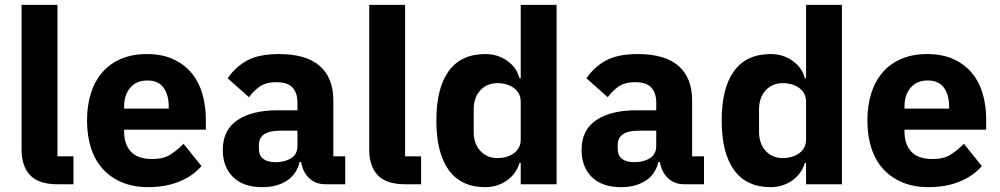

<svg xmlns="http://www.w3.org/2000/svg" viewBox="-20 -760 4124 792"><path d="M216 0Q140 0 104.5 -37Q69 -74 69 -144V-740H217V-115H283V0Z M591 12Q531 12 484 -7.5Q437 -27 404.5 -62.5Q372 -98 355.5 -149Q339 -200 339 -263Q339 -325 355 -375.5Q371 -426 402.5 -462Q434 -498 480 -517.5Q526 -537 585 -537Q650 -537 696.5 -515Q743 -493 772.5 -456Q802 -419 815.5 -370.5Q829 -322 829 -269V-225H492V-217Q492 -165 520 -134.5Q548 -104 608 -104Q654 -104 683 -122.5Q712 -141 737 -167L811 -75Q776 -34 719.5 -11Q663 12 591 12ZM588 -428Q543 -428 517.5 -398.5Q492 -369 492 -320V-312H676V-321Q676 -369 654.5 -398.5Q633 -428 588 -428Z M1322 0Q1282 0 1255.5 -25Q1229 -50 1222 -92H1216Q1204 -41 1163 -14.5Q1122 12 1062 12Q983 12 941 -30Q899 -72 899 -141Q899 -224 959.5 -264.5Q1020 -305 1124 -305H1207V-338Q1207 -376 1187 -398.5Q1167 -421 1120 -421Q1076 -421 1050 -402Q1024 -383 1007 -359L919 -437Q951 -484 999.5 -510.5Q1048 -537 1131 -537Q1243 -537 1299 -488Q1355 -439 1355 -345V-115H1404V0ZM1117 -91Q1154 -91 1180.5 -107Q1207 -123 1207 -159V-221H1135Q1048 -221 1048 -162V-147Q1048 -118 1066 -104.5Q1084 -91 1117 -91Z M1650 0Q1574 0 1538.5 -37Q1503 -74 1503 -144V-740H1651V-115H1717V0Z M2128 -88H2123Q2117 -67 2104 -48.5Q2091 -30 2072.5 -16.5Q2054 -3 2030.5 4.5Q2007 12 1982 12Q1882 12 1831 -58.5Q1780 -129 1780 -263Q1780 -397 1831 -467Q1882 -537 1982 -537Q2033 -537 2072.5 -509Q2112 -481 2123 -437H2128V-740H2276V0H2128ZM2031 -108Q2073 -108 2100.5 -128.5Q2128 -149 2128 -185V-340Q2128 -376 2100.5 -396.5Q2073 -417 2031 -417Q1989 -417 1961.5 -387.5Q1934 -358 1934 -308V-217Q1934 -167 1961.5 -137.5Q1989 -108 2031 -108Z M2802 0Q2762 0 2735.5 -25Q2709 -50 2702 -92H2696Q2684 -41 2643 -14.5Q2602 12 2542 12Q2463 12 2421 -30Q2379 -72 2379 -141Q2379 -224 2439.5 -264.5Q2500 -305 2604 -305H2687V-338Q2687 -376 2667 -398.5Q2647 -421 2600 -421Q2556 -421 2530 -402Q2504 -383 2487 -359L2399 -437Q2431 -484 2479.5 -510.5Q2528 -537 2611 -537Q2723 -537 2779 -488Q2835 -439 2835 -345V-115H2884V0ZM2597 -91Q2634 -91 2660.5 -107Q2687 -123 2687 -159V-221H2615Q2528 -221 2528 -162V-147Q2528 -118 2546 -104.5Q2564 -91 2597 -91Z M3305 -88H3300Q3294 -67 3281 -48.5Q3268 -30 3249.5 -16.5Q3231 -3 3207.5 4.5Q3184 12 3159 12Q3059 12 3008 -58.5Q2957 -129 2957 -263Q2957 -397 3008 -467Q3059 -537 3159 -537Q3210 -537 3249.5 -509Q3289 -481 3300 -437H3305V-740H3453V0H3305ZM3208 -108Q3250 -108 3277.5 -128.5Q3305 -149 3305 -185V-340Q3305 -376 3277.5 -396.5Q3250 -417 3208 -417Q3166 -417 3138.5 -387.5Q3111 -358 3111 -308V-217Q3111 -167 3138.5 -137.5Q3166 -108 3208 -108Z M3810 12Q3750 12 3703 -7.5Q3656 -27 3623.5 -62.5Q3591 -98 3574.5 -149Q3558 -200 3558 -263Q3558 -325 3574 -375.5Q3590 -426 3621.5 -462Q3653 -498 3699 -517.5Q3745 -537 3804 -537Q3869 -537 3915.5 -515Q3962 -493 3991.5 -456Q4021 -419 4034.5 -370.5Q4048 -322 4048 -269V-225H3711V-217Q3711 -165 3739 -134.5Q3767 -104 3827 -104Q3873 -104 3902 -122.5Q3931 -141 3956 -167L4030 -75Q3995 -34 3938.5 -11Q3882 12 3810 12ZM3807 -428Q3762 -428 3736.5 -398.5Q3711 -369 3711 -320V-312H3895V-321Q3895 -369 3873.5 -398.5Q3852 -428 3807 -428Z"/></svg>

Font: IBM Plex Sans Arabic
Style: Bold
Weight: 700
Designer: Mike Abbink, Paul van der Laan, Pieter van Rosmalen, Wael Morcos, Khajak Apelian
Foundry: Bold Monday
Version: Version 1.2